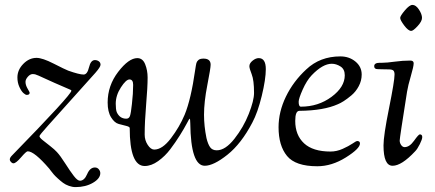

<svg xmlns="http://www.w3.org/2000/svg" viewBox="-20 -666 1776 783"><path d="M20 -16Q20 -23 29 -32Q271 -280 271 -296Q271 -299 267 -300Q232 -315 202.5 -328Q173 -341 160.5 -347Q148 -353 137.5 -357.5Q127 -362 123 -363Q119 -364 114 -364Q103 -364 93.5 -353Q84 -342 84 -332Q84 -319 92.5 -304.5Q101 -290 101 -288Q101 -279 89 -279Q84 -279 75.5 -286.5Q67 -294 59 -311.5Q51 -329 51 -350Q51 -381 75 -405.5Q99 -430 129 -430Q153 -430 199 -406.5Q245 -383 258 -378Q303 -362 321 -362Q336 -362 343 -391.5Q350 -421 367 -421Q376 -421 383 -416Q390 -411 390 -402Q390 -393 369 -369L176 -154Q141 -115 141 -111Q141 -105 153.5 -95Q166 -85 184.5 -70.5Q203 -56 212 -46Q226 -31 246 0.5Q266 32 281 51.5Q296 71 306 71Q324 71 335.5 44Q347 17 367 17Q377 17 383 24.5Q389 32 389 40Q389 62 359 79.5Q329 97 288 97Q275 97 261 92Q247 87 237 79.5Q227 72 216 62Q205 52 199 45Q193 38 187 30L181 22Q120 -49 93 -49Q87 -49 66 -24.5Q45 0 35 0Q30 0 25 -5Q20 -10 20 -16Z M419 -248Q419 -317 462 -373Q505 -429 540 -429Q562 -429 572 -404Q582 -379 582 -350Q582 -311 576 -240Q570 -169 570 -117Q570 -94 582.5 -75Q595 -56 609 -56Q642 -56 677 -102Q712 -148 733 -198Q759 -261 776 -381Q779 -402 781 -409Q783 -416 789.5 -421.5Q796 -427 810 -427Q839 -427 839 -402Q839 -388 825.5 -319Q812 -250 812 -198Q812 -152 822 -103Q828 -78 837 -65.5Q846 -53 864 -53Q899 -53 936 -100Q973 -147 994.5 -201.5Q1016 -256 1016 -287Q1016 -339 1006.5 -363Q997 -387 997 -396Q997 -408 1010 -418.5Q1023 -429 1035 -429Q1064 -429 1064 -384Q1064 -343 1047.5 -275Q1031 -207 1009 -166Q964 -80 907.5 -35Q851 10 815 10Q758 10 756 -163Q756 -182 753 -182Q752 -182 741.5 -162Q731 -142 713.5 -114Q696 -86 674.5 -57.5Q653 -29 625 -9Q597 11 570 11Q509 11 509 -144Q509 -149 495 -152.5Q481 -156 464 -160.5Q447 -165 433 -187.5Q419 -210 419 -248ZM452 -243Q452 -220 456 -209Q468 -182 495 -182Q506 -182 510 -193Q514 -204 518 -242Q523 -285 523 -320Q523 -342 508 -342Q494 -342 473 -309.5Q452 -277 452 -243Z M1116 -147Q1116 -210 1146 -272Q1176 -334 1229 -383Q1285 -436 1368 -436Q1404 -436 1429.5 -415Q1455 -394 1455 -362Q1455 -337 1443 -314.5Q1431 -292 1413 -277Q1395 -262 1381.5 -253.5Q1368 -245 1358 -241Q1300 -215 1201 -214Q1184 -214 1184 -173Q1184 -115 1220 -81.5Q1256 -48 1328 -48Q1353 -48 1377.5 -59Q1402 -70 1417.5 -80.5Q1433 -91 1436 -91Q1448 -91 1448 -81Q1448 -60 1390.5 -24Q1333 12 1274 12Q1185 12 1150.5 -30Q1116 -72 1116 -147ZM1198 -251Q1198 -231 1207 -231Q1278 -231 1332 -271Q1386 -311 1386 -359Q1386 -384 1368.5 -395Q1351 -406 1333 -406Q1296 -406 1251 -359Q1231 -338 1214.5 -301Q1198 -264 1198 -251Z M1612 -593Q1612 -601 1631 -623.5Q1650 -646 1662 -646Q1676 -646 1688.5 -627Q1701 -608 1701 -593Q1701 -579 1683 -559.5Q1665 -540 1657 -540Q1645 -540 1628.5 -562Q1612 -584 1612 -593ZM1506 -396Q1506 -410 1529 -410H1539Q1557 -410 1589.5 -414.5Q1622 -419 1653 -419Q1667 -419 1667 -408Q1667 -395 1655.5 -356Q1644 -317 1640 -292Q1610 -103 1610 -93Q1610 -83 1616 -74.5Q1622 -66 1630 -66Q1650 -66 1668.5 -92Q1687 -118 1692 -118Q1702 -118 1702 -107Q1702 -98 1692 -78Q1682 -58 1673 -49Q1618 10 1581 10Q1544 10 1544 -73Q1544 -113 1566.5 -224.5Q1589 -336 1589 -362Q1589 -374 1584 -378.5Q1579 -383 1565 -383Q1553 -383 1537.5 -383.5Q1522 -384 1520 -384Q1506 -384 1506 -396Z"/></svg>

Font: OFL Sorts Mill Goudy TT
Style: Italic
Weight: 500
Italic angle: -6°
Version: Version 003.000